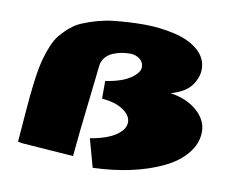

<svg xmlns="http://www.w3.org/2000/svg" viewBox="-82 -823 1200 986"><g transform="rotate(10 518.0 -330.5)"><path d="M460 54.7 419.4 -92.3Q508.3 -107.4 553.2 -138.7Q598.1 -169.9 598.1 -206.3Q598.1 -242.7 556.4 -270.5Q514.6 -298.3 445.8 -303.2V-395.5Q531.7 -408.7 575.4 -439Q619.1 -469.2 619.1 -497.1Q619.1 -524.9 597.4 -540.5Q575.7 -556.2 549.1 -556.2Q522.5 -556.2 502.4 -552.2Q482.4 -548.3 460 -539.3Q437.5 -530.3 421.4 -511.7Q405.3 -493.2 402.3 -467.8L363.8 -125.5L350.1 12.7L81.5 -6.8L59.1 -10.7L71.3 -164.6Q86.4 -366.7 111.1 -453.1Q135.7 -539.6 167 -578.1Q218.8 -640.6 271.5 -663.1Q354.5 -698.2 434.3 -707Q514.2 -715.8 594 -715.8Q673.8 -715.8 752.2 -697.8Q830.6 -679.7 877.2 -638.9Q923.8 -598.1 923.8 -540.5Q923.8 -499 894.5 -456.8Q865.2 -414.6 787.6 -392.1Q875 -378.9 927.7 -331.8Q980.5 -284.7 980.5 -224.4Q980.5 -164.1 938.2 -111.8Q896 -59.6 823.7 -24.9Q674.3 46.9 460 54.7Z"/></g></svg>

Font: Seymour One
Style: Book
Weight: 400
Designer: vernon adams
Foundry: vernon adams
Version: Version 1.000; ttfautohint (v0.93) -l 8 -r 50 -G 200 -x 0 -w